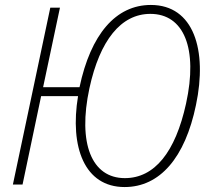

<svg xmlns="http://www.w3.org/2000/svg" viewBox="-20 -745 854 775"><path d="M32 0H71L146 -357H295C261 -151 321 10 483 10C625 10 727 -108 771 -321C818 -543 762 -725 589 -725C447 -725 346 -606 301 -393H154L222 -714H183ZM484 -26C350 -26 293 -166 341 -389C383 -582 468 -689 587 -689C722 -689 780 -550 731 -327C688 -131 604 -26 484 -26Z"/></svg>

Font: Noto Sans SemiCondensed ExtraLight
Style: Italic
Weight: 200
Width: 4
Italic angle: -12°
Designer: Monotype Design Team
Foundry: Monotype Imaging Inc.
Version: Version 2.013